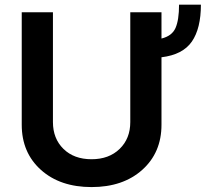

<svg xmlns="http://www.w3.org/2000/svg" viewBox="-20 -779 908 811"><path d="M736.3 -759.3H828.6Q828.6 -658.7 790.3 -603.3Q752 -547.9 662.1 -537.1V-252Q662.1 -134.3 580.8 -61.5Q499.5 11.2 366.7 11.2Q233.9 11.2 152.8 -61.5Q71.8 -134.3 71.8 -252V-727.1H203.6V-263.2Q203.6 -193.8 248 -150.1Q292.5 -106.4 366.7 -106.4Q440.4 -106.4 485.4 -150.1Q530.3 -193.8 530.3 -263.2V-727.1H662.1V-616.2Q706.5 -627 721.4 -660.9Q736.3 -694.8 736.3 -759.3Z"/></svg>

Font: Interop SemBd
Style: Regular
Weight: 600
Designer: Rasmus Andersson, Google, Jang Haemin
Foundry: jhaemin
Version: Version 1.007